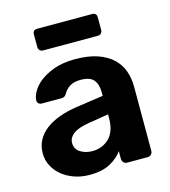

<svg xmlns="http://www.w3.org/2000/svg" viewBox="-108 -800 796 897"><g transform="rotate(-15 290.0 -351.5)"><path d="M155 -608Q145 -608 139 -614.5Q133 -621 133 -631V-691Q133 -713 155 -713H420Q442 -713 442 -691V-631Q442 -621 436 -614.5Q430 -608 420 -608ZM216 10Q176 10 142 -2Q108 -14 83 -34.5Q58 -55 43.5 -83Q29 -111 29 -144Q29 -179 44 -207Q59 -235 86.5 -256Q114 -277 152.5 -291Q191 -305 238 -312L369 -331V-349Q369 -388 351 -409Q333 -430 288 -430Q255 -430 235 -417Q215 -404 204 -383Q196 -370 181 -370H86Q75 -370 69 -376.5Q63 -383 64 -392Q64 -409 77 -432.5Q90 -456 117 -477.5Q144 -499 186.5 -514.5Q229 -530 289 -530Q352 -530 396.5 -514.5Q441 -499 469 -472.5Q497 -446 509.5 -410.5Q522 -375 522 -334V-25Q522 -14 515.5 -7Q509 0 498 0H400Q389 0 382 -7Q375 -14 375 -25V-62Q355 -33 316.5 -11.5Q278 10 216 10ZM256 -94Q305 -94 338 -126Q371 -158 371 -224V-241L278 -226Q224 -218 199 -199.5Q174 -181 174 -155Q174 -125 199 -109.5Q224 -94 256 -94Z"/></g></svg>

Font: Fz Rubik SemBd
Style: Regular
Weight: 600
Designer: Hubert and Fischer
Foundry: Hubert and Fischer
Version: Vit hóa bi FontZin.com